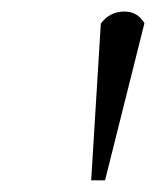

<svg xmlns="http://www.w3.org/2000/svg" viewBox="-20 -722 269 331"><path d="M137.2 -411.1 153.8 -681.2Q168.9 -702.1 194.8 -702.1Q216.8 -702.1 229 -682.1L161.1 -411.1Z"/></svg>

Font: Dihjauti S
Style: Italic
Weight: 400
Italic angle: -9°
Designer: T. Christopher White
Version: Version 3.0.0